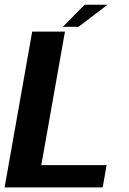

<svg xmlns="http://www.w3.org/2000/svg" viewBox="-31 -812 561 832"><path d="M-11 0H414L431 -96.5H148L250.5 -675H108.5ZM241.5 -696H309.5L435 -791.5H335.5Z"/></svg>

Font: Anybody UltraCondensed Thin SemiBold
Style: Italic
Weight: 600
Italic angle: -10°
Version: Version 1.111